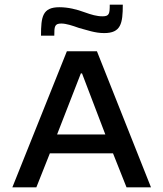

<svg xmlns="http://www.w3.org/2000/svg" viewBox="-20 -804 701 824"><path d="M156 -651H213C213 -690 214 -703 243 -703C264 -703 291 -694 319 -684C354 -675 387 -662 427 -662C499 -662 507 -703 507 -784H451C451 -745 449 -734 420 -734C395 -734 372 -741 344 -751C309 -764 272 -773 235 -773C162 -773 156 -732 156 -651ZM33 0H136L194 -146H465L523 0H628L396 -584H267ZM225 -227 327 -489H332L432 -227Z"/></svg>

Font: Saira UNSAM Medium SC
Style: Regular
Weight: 500
Designer: Hector Gatti with collaboration of the Omnibus-Type team
Foundry: Omnibus-Type
Version: Version 1.072;PS 001.072;hotconv 1.0.88;makeotf.lib2.5.64775